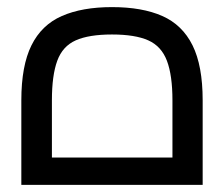

<svg xmlns="http://www.w3.org/2000/svg" viewBox="-20 -520 630 540"><path d="M40 0V-238Q40 -335 68.5 -392.5Q97 -450 154 -475Q211 -500 295 -500Q380 -500 436.5 -475Q493 -450 521.5 -392.5Q550 -335 550 -238V0ZM126 -40 82 -77H508L465 -40V-238Q465 -308 449.5 -349Q434 -390 397 -406.5Q360 -423 295 -423Q230 -423 193 -406.5Q156 -390 141 -349Q126 -308 126 -238Z"/></svg>

Font: Cairo Medium
Style: Regular
Weight: 500
Designer: Mohamed Gaber, Accademia di Belle Arti di Urbino
Foundry: Kief Type Foundry, Accademia di Belle Arti di Urbino
Version: Version 3.117